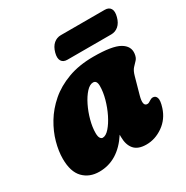

<svg xmlns="http://www.w3.org/2000/svg" viewBox="-147 -741 848 875"><g transform="rotate(-30 277.0 -303.5)"><path d="M462.5 -199Q448.5 -148 473.5 -148Q479 -148 483.2 -150.5Q487.5 -153 494 -157Q502 -162 508.5 -162Q524 -162 529 -147Q534 -132 523 -98Q507 -48 465.8 -19Q424.5 10 378 10Q334 10 314 -13.5Q294 -37 294 -78Q294 -84 294 -90Q229 10 130.5 10Q78.5 10 46.5 -23Q14.5 -56 14.5 -124Q14.5 -164 27 -209.5Q39.5 -255 66 -299Q92.5 -343 134 -379Q175.5 -415 233.8 -436.5Q292 -458 368 -458Q466 -458 504.2 -436Q542.5 -414 537.5 -375.5Q535 -356 525.5 -346Q516 -336 505 -324.2Q494 -312.5 487 -287ZM202.5 -151.5Q202.5 -132.5 208 -124.5Q213.5 -116.5 220.5 -116.5Q237.5 -116.5 256 -137.5Q274.5 -158.5 290.8 -191.2Q307 -224 317 -260.2Q327 -296.5 327 -327.5Q327 -357 307.5 -357Q290 -357 271.5 -336.8Q253 -316.5 237.2 -284.5Q221.5 -252.5 212 -217Q202.5 -181.5 202.5 -151.5ZM226.5 -560.5Q234 -588.5 250.5 -602.8Q267 -617 288.5 -617H519.5Q541 -617 549.8 -602.5Q558.5 -588 551 -560.5Q544 -533.5 527.5 -519.2Q511 -505 489.5 -505H258.5Q237 -505 228.2 -519.5Q219.5 -534 226.5 -560.5Z"/></g></svg>

Font: Fraunces 144pt SuperSoft Black
Style: Italic
Weight: 900
Italic angle: -16°
Version: Version 1.000;[b76b70a41]